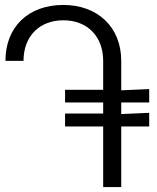

<svg xmlns="http://www.w3.org/2000/svg" viewBox="-20 -756 633 776"><path d="M236 -736C94 -736 2 -647 2 -510H75C75 -609 139 -674 236 -674C333 -674 397 -609 397 -510V-393H243V-342H397V-297H243V-245H397V0H470V-245H583V-300L470 -295V-342H583V-396L470 -391V-510C470 -647 374 -736 236 -736Z"/></svg>

Font: Non Bureau Light
Style: Regular
Weight: 300
Designer: Jona Saucedo
Foundry: Non Foundry
Version: Version 1.000;FEAKit 1.0